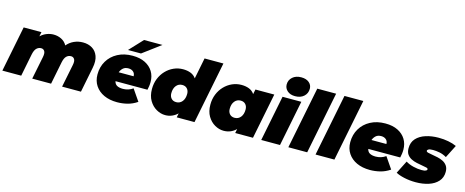

<svg xmlns="http://www.w3.org/2000/svg" viewBox="-47 -1517 5382 2223"><g transform="rotate(15 2644.0 -405.5)"><path d="M815 -557Q878 -557 925 -528.5Q972 -500 993 -443.5Q1014 -387 997 -302L937 0H711L766 -273Q776 -322 762 -344.5Q748 -367 721 -367Q690 -367 667 -345.5Q644 -324 633 -271L579 0H353L408 -273Q418 -322 404 -344.5Q390 -367 363 -367Q332 -367 308.5 -344.5Q285 -322 274 -267L221 0H-5L104 -547H317L306 -494Q340 -526 380.5 -541.5Q421 -557 462 -557Q512 -557 555.5 -535.5Q599 -514 623 -470Q658 -512 707.5 -534.5Q757 -557 815 -557Z M1371 10Q1281 10 1213.5 -21Q1146 -52 1108 -109Q1070 -166 1070 -243Q1070 -333 1112 -404Q1154 -475 1230.5 -516Q1307 -557 1409 -557Q1497 -557 1559 -526Q1621 -495 1654 -441Q1687 -387 1687 -316Q1687 -291 1683.5 -267Q1680 -243 1675 -221H1292Q1299 -187 1325.5 -172Q1352 -157 1397 -157Q1428 -157 1459 -166.5Q1490 -176 1516 -195L1610 -58Q1554 -20 1493.5 -5Q1433 10 1371 10ZM1301 -330H1480Q1480 -364 1457.5 -383.5Q1435 -403 1399 -403Q1360 -403 1336.5 -382.5Q1313 -362 1301 -330ZM1338 -607 1488 -767H1709L1494 -607Z M1948 10Q1894 10 1842 -19.5Q1790 -49 1756.5 -105.5Q1723 -162 1723 -243Q1723 -311 1746 -368Q1769 -425 1809.5 -467.5Q1850 -510 1902.5 -533.5Q1955 -557 2014 -557Q2064 -557 2104.5 -541.5Q2145 -526 2170 -490L2220 -742H2446L2298 0H2085L2095 -50Q2066 -22 2029 -6Q1992 10 1948 10ZM2033 -168Q2077 -168 2104.5 -202Q2132 -236 2132 -293Q2132 -331 2110.5 -355Q2089 -379 2051 -379Q2007 -379 1979.5 -345Q1952 -311 1952 -254Q1952 -216 1973.5 -192Q1995 -168 2033 -168Z M2648 10Q2594 10 2542 -19.5Q2490 -49 2456.5 -105.5Q2423 -162 2423 -243Q2423 -311 2446 -368Q2469 -425 2509.5 -467.5Q2550 -510 2602.5 -533.5Q2655 -557 2714 -557Q2764 -557 2804.5 -541.5Q2845 -526 2870 -489L2882 -547H3108L2999 0H2786L2796 -50Q2735 10 2648 10ZM2733 -168Q2777 -168 2804.5 -202Q2832 -236 2832 -293Q2832 -331 2810.5 -355Q2789 -379 2751 -379Q2707 -379 2679.5 -345Q2652 -311 2652 -254Q2652 -216 2673.5 -192Q2695 -168 2733 -168Z M3098 0 3207 -547H3432L3323 0ZM3344 -591Q3285 -591 3250.5 -622Q3216 -653 3216 -698Q3216 -751 3255.5 -786Q3295 -821 3360 -821Q3419 -821 3453.5 -792Q3488 -763 3488 -718Q3488 -662 3448.5 -626.5Q3409 -591 3344 -591Z M3423 0 3571 -742H3797L3649 0Z M3749 0 3897 -742H4123L3975 0Z M4401 10Q4311 10 4243.5 -21Q4176 -52 4138 -109Q4100 -166 4100 -243Q4100 -333 4142 -404Q4184 -475 4260.5 -516Q4337 -557 4439 -557Q4527 -557 4589 -526Q4651 -495 4684 -441Q4717 -387 4717 -316Q4717 -291 4713.5 -267Q4710 -243 4705 -221H4322Q4329 -187 4355.5 -172Q4382 -157 4427 -157Q4458 -157 4489 -166.5Q4520 -176 4546 -195L4640 -58Q4584 -20 4523.5 -5Q4463 10 4401 10ZM4331 -330H4510Q4510 -364 4487.5 -383.5Q4465 -403 4429 -403Q4390 -403 4366.5 -382.5Q4343 -362 4331 -330Z M4951 10Q4878 10 4812.5 -4.5Q4747 -19 4711 -40L4789 -194Q4830 -169 4881.5 -156.5Q4933 -144 4979 -144Q5017 -144 5031.5 -151.5Q5046 -159 5046 -170Q5046 -182 5025 -187Q5004 -192 4973 -197Q4943 -202 4907.5 -209.5Q4872 -217 4841 -232.5Q4810 -248 4790 -276Q4770 -304 4770 -350Q4770 -421 4811.5 -466.5Q4853 -512 4923 -534.5Q4993 -557 5078 -557Q5138 -557 5193.5 -546.5Q5249 -536 5292 -516L5214 -362Q5171 -387 5128.5 -395Q5086 -403 5051 -403Q5012 -403 4997 -394.5Q4982 -386 4982 -376Q4982 -363 5003.5 -357.5Q5025 -352 5057 -347Q5088 -342 5122.5 -334.5Q5157 -327 5187.5 -311.5Q5218 -296 5237.5 -268Q5257 -240 5257 -195Q5257 -127 5215.5 -81Q5174 -35 5104.5 -12.5Q5035 10 4951 10Z"/></g></svg>

Font: Montserrat Black
Style: Italic
Weight: 900
Italic angle: -11.3°
Designer: Julieta Ulanovsky
Foundry: Julieta Ulanovsky
Version: Version 9.000; ttfautohint (v1.8.4.7-5d5b)